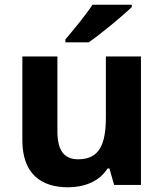

<svg xmlns="http://www.w3.org/2000/svg" viewBox="-20 -786 697 816"><path d="M540 -756V-766H373C344 -721 290 -656 258 -619V-606H357C408 -641 502 -719 540 -756ZM579 -546H430V-289C430 -173 403 -109 312 -109C251 -109 224 -149 224 -227V-546H75V-190C75 -50 152 10 269 10C337 10 402 -14 437 -70H445L465 0H579Z"/></svg>

Font: Noto Sans Lisu
Style: Bold
Weight: 700
Designer: Monotype Design Team. David Williams.
Foundry: Monotype Imaging Inc.
Version: Version 2.102